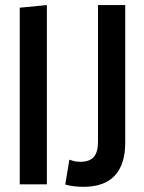

<svg xmlns="http://www.w3.org/2000/svg" viewBox="-20 -720 561 750"><path d="M163.1 0H57.1V-689.9L163.1 -700.2ZM469.2 -700.2V-163.1Q469.2 -78.1 428.5 -34.2Q387.7 9.8 306.2 9.8Q267.6 9.8 234.9 1L251 -96.2Q253.4 -95.7 259.8 -93.5Q266.1 -91.3 269.3 -90.6Q272.5 -89.8 279.1 -88.9Q285.6 -87.9 293 -87.9Q329.6 -87.9 346.2 -106.7Q362.8 -125.5 362.8 -166V-700.2Z"/></svg>

Font: BaseOne
Style: Regular
Weight: 400
Designer: Domenico Catapano
Foundry: Design by Basse
Version: Version 1.000;PS 001.001;hotconv 1.0.56